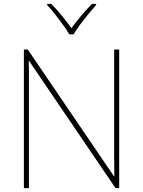

<svg xmlns="http://www.w3.org/2000/svg" viewBox="-20 -969 738 989"><path d="M594 0H575L130 -655H128Q129 -626 129 -601Q129 -576 129 -552.5Q129 -529 129 -502V0H103V-714H123L567 -61H569Q569 -86 568.5 -112Q568 -138 568 -163Q568 -188 568 -211V-714H594ZM337 -792Q325 -813 305 -840.5Q285 -868 263.5 -895.5Q242 -923 223 -943V-949H244Q272 -921 299.5 -887Q327 -853 348 -824Q369 -853 397.5 -887Q426 -921 454 -949H475V-943Q457 -923 434.5 -895.5Q412 -868 391.5 -840.5Q371 -813 359 -792Z"/></svg>

Font: Noto Sans Armenian Thin
Style: Regular
Weight: 250
Version: Version 2.007